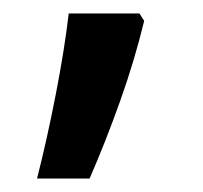

<svg xmlns="http://www.w3.org/2000/svg" viewBox="-20 -135 301 285"><path d="M187 -115 194 -104Q180 -46 158.5 14.5Q137 75 113 130H35Q50 71 63 4Q76 -63 82 -115Z"/></svg>

Font: Noto Sans Malayalam SemiCondensed Medium
Style: Regular
Weight: 500
Width: 4
Designer: Jelle Bosma - Monotype Design Team
Foundry: Monotype Imaging Inc.
Version: Version 2.104; ttfautohint (v1.8.4.7-5d5b)